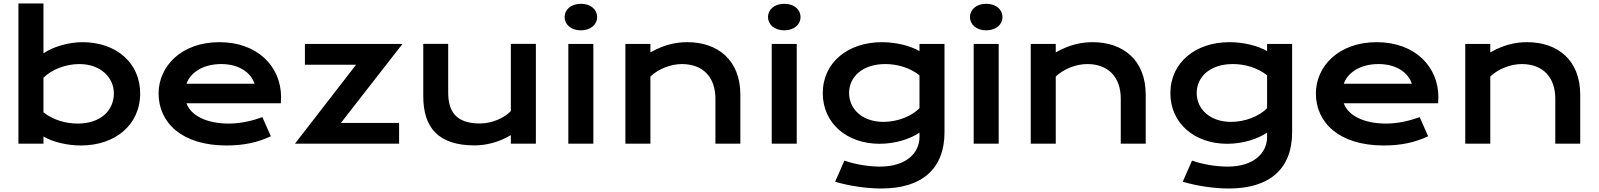

<svg xmlns="http://www.w3.org/2000/svg" viewBox="-20 -830 9234 1109"><path d="M86.4 0H231V-41.5C282.2 -11.2 364.3 10.3 447.8 10.3C643.6 10.3 789.6 -107.4 789.6 -290.5C789.6 -466.3 651.9 -586.4 456.5 -586.4C372.6 -586.4 282.2 -557.6 231 -522V-810.1H86.4ZM231 -181.2V-380.9C277.8 -428.7 360.4 -460 438 -460C560.5 -460 637.7 -382.8 637.7 -290.5C637.7 -191.9 561 -116.2 428.7 -116.2C363.3 -116.2 289.6 -134.8 231 -181.2Z M896 -290C896 -122.6 1029.3 10.3 1288.1 10.3C1390.1 10.3 1469.2 -7.8 1544.4 -43L1495.6 -153.3C1436 -131.8 1368.2 -116.2 1302.2 -116.2C1169.4 -116.2 1081.5 -164.6 1057.1 -233.4H1602.1C1603 -243.7 1603.5 -257.8 1603.5 -268.6C1603.5 -445.8 1467.8 -586.4 1247.1 -586.4C1026.4 -586.4 896 -445.8 896 -290ZM1057.1 -346.2C1078.1 -407.2 1147.9 -460 1257.8 -460C1361.3 -460 1429.7 -410.2 1450.2 -346.2Z M1683.6 0H2285.2V-120.1H1949.2L2304.7 -576.2H1741.2V-456.1H2036.6Z M2424.8 -274.9C2424.8 -93.8 2510.7 9.8 2721.7 9.8C2785.6 9.8 2859.9 -7.3 2930.7 -49.3V0H3075.2V-576.7H2930.7V-188.5C2891.6 -147 2819.3 -116.7 2752.4 -116.7C2611.8 -116.7 2568.8 -188.5 2568.8 -295.4V-576.7H2424.8Z M3335 -654.8C3393.1 -654.8 3429.2 -689.5 3429.2 -731.4C3429.2 -773.9 3393.1 -808.1 3335 -808.1C3277.3 -808.1 3241.2 -773.9 3241.2 -731.4C3241.2 -689.5 3277.3 -654.8 3335 -654.8ZM3262.7 0H3407.2V-576.2H3262.7Z M3592.3 0H3736.8V-388.2C3784.7 -433.6 3856.9 -460 3918.9 -460C4038.1 -460 4112.3 -386.7 4112.3 -259.8V0H4256.3V-283.2C4256.3 -482.9 4126 -586.4 3949.7 -586.4C3882.8 -586.4 3814 -571.3 3736.8 -527.3V-576.2H3592.3Z M4509.8 -654.8C4567.9 -654.8 4604 -689.5 4604 -731.4C4604 -773.9 4567.9 -808.1 4509.8 -808.1C4452.1 -808.1 4416 -773.9 4416 -731.4C4416 -689.5 4452.1 -654.8 4509.8 -654.8ZM4437.5 0H4582V-576.2H4437.5Z M4857.4 97.7 4803.7 219.7C4885.3 244.1 4985.8 258.8 5070.3 258.8C5306.6 258.8 5435.5 144 5435.5 -65.9V-576.2H5291V-534.7C5239.7 -564.9 5157.7 -586.4 5073.7 -586.4C4878.4 -586.4 4732.4 -469.7 4732.4 -291.5C4732.4 -117.7 4872.1 0.5 5060.5 0.5C5155.8 0.5 5241.2 -29.8 5291 -64V-39.1C5291 52.7 5215.8 132.3 5062.5 132.3C5011.2 132.3 4930.2 123.5 4857.4 97.7ZM4884.3 -293C4884.3 -385.3 4960.9 -460 5093.3 -460C5158.7 -460 5232.4 -441.4 5291 -395V-205.1C5244.1 -157.2 5162.1 -126 5083 -126C4960.9 -126 4884.3 -200.2 4884.3 -293Z M5676.3 -654.8C5734.4 -654.8 5770.5 -689.5 5770.5 -731.4C5770.5 -773.9 5734.4 -808.1 5676.3 -808.1C5618.7 -808.1 5582.5 -773.9 5582.5 -731.4C5582.5 -689.5 5618.7 -654.8 5676.3 -654.8ZM5604 0H5748.5V-576.2H5604Z M5933.6 0H6078.1V-388.2C6126 -433.6 6198.2 -460 6260.3 -460C6379.4 -460 6453.6 -386.7 6453.6 -259.8V0H6597.7V-283.2C6597.7 -482.9 6467.3 -586.4 6291 -586.4C6224.1 -586.4 6155.3 -571.3 6078.1 -527.3V-576.2H5933.6Z M6865.2 97.7 6811.5 219.7C6893.1 244.1 6993.7 258.8 7078.1 258.8C7314.5 258.8 7443.4 144 7443.4 -65.9V-576.2H7298.8V-534.7C7247.6 -564.9 7165.5 -586.4 7081.5 -586.4C6886.2 -586.4 6740.2 -469.7 6740.2 -291.5C6740.2 -117.7 6879.9 0.5 7068.4 0.5C7163.6 0.5 7249 -29.8 7298.8 -64V-39.1C7298.8 52.7 7223.6 132.3 7070.3 132.3C7019 132.3 6938 123.5 6865.2 97.7ZM6892.1 -293C6892.1 -385.3 6968.8 -460 7101.1 -460C7166.5 -460 7240.2 -441.4 7298.8 -395V-205.1C7252 -157.2 7169.9 -126 7090.8 -126C6968.8 -126 6892.1 -200.2 6892.1 -293Z M7580.6 -290C7580.6 -122.6 7713.9 10.3 7972.7 10.3C8074.7 10.3 8153.8 -7.8 8229 -43L8180.2 -153.3C8120.6 -131.8 8052.7 -116.2 7986.8 -116.2C7854 -116.2 7766.1 -164.6 7741.7 -233.4H8286.6C8287.6 -243.7 8288.1 -257.8 8288.1 -268.6C8288.1 -445.8 8152.3 -586.4 7931.6 -586.4C7710.9 -586.4 7580.6 -445.8 7580.6 -290ZM7741.7 -346.2C7762.7 -407.2 7832.5 -460 7942.4 -460C8045.9 -460 8114.3 -410.2 8134.8 -346.2Z M8443.4 0H8587.9V-388.2C8635.7 -433.6 8708 -460 8770 -460C8889.2 -460 8963.4 -386.7 8963.4 -259.8V0H9107.4V-283.2C9107.4 -482.9 8977.1 -586.4 8800.8 -586.4C8733.9 -586.4 8665 -571.3 8587.9 -527.3V-576.2H8443.4Z"/></svg>

Font: Krona One
Style: Regular
Weight: 400
Designer: Yvonne Schüttler
Foundry: Yvonne Schüttler
Version: Version 1.002